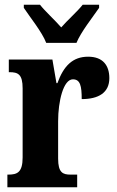

<svg xmlns="http://www.w3.org/2000/svg" viewBox="-20 -786 491 806"><path d="M174 -606H301C319 -651 370 -715 396 -753V-766H327C307 -740 262 -700 237 -671C212 -700 168 -740 148 -766H80V-753C105 -715 157 -651 174 -606ZM11 0H304V-53H276C244 -53 224 -61 224 -120V-277C224 -361 246 -453 286 -453C317 -453 323 -425 323 -370C394 -370 439 -397 439 -458C439 -510 413 -548 350 -548C285 -548 247 -509 221 -437H217L200 -536H17V-483H20C56 -483 75 -474 75 -415V-125C75 -62 52 -53 15 -53H11Z"/></svg>

Font: Noto Serif Tamil ExtraCondensed ExtraBold
Style: Regular
Weight: 800
Width: 2
Designer: Indian Type Foundry, Tom Grace, and the Monotype Design Team
Foundry: Monotype Imaging Inc.
Version: Version 2.004